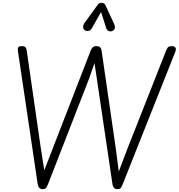

<svg xmlns="http://www.w3.org/2000/svg" viewBox="-20 -1328 1255 1348"><path d="M280 0Q250 0 244.5 -36.5L105.5 -972Q103.5 -988 108.8 -996Q114 -1004 132 -1004Q153.5 -1004 159.8 -994.8Q166 -985.5 167.5 -974L266 -291.5L291 -132.5L352 -290L616.5 -972.5Q621 -984.5 629.5 -994.2Q638 -1004 653.5 -1004Q677.5 -1004 684.2 -995Q691 -986 693 -974L791.5 -295.5L814 -124L876 -287.5L1145.5 -971Q1154 -992 1161.8 -998Q1169.5 -1004 1188 -1004Q1198 -1004 1205 -1000Q1212 -996 1214.2 -987.5Q1216.5 -979 1211 -965L841.5 -34.5Q835 -18 828.5 -9Q822 0 804 0Q787.5 0 779.8 -9.5Q772 -19 770 -32.5L662 -760.5L643.5 -884.5L602 -767L317.5 -35.5Q312.5 -23 306 -11.5Q299.5 0 280 0ZM767.5 -1110Q752.5 -1105 741 -1111.2Q729.5 -1117.5 725.5 -1131.5L689.5 -1243.5L626.5 -1132.5Q614 -1111 598.8 -1110.2Q583.5 -1109.5 574 -1117Q563 -1127.5 563.5 -1140.5Q564 -1153.5 572 -1165L665 -1293Q673.5 -1305.5 681.8 -1307Q690 -1308.5 697.5 -1308.5Q702 -1308.5 709.5 -1304Q717 -1299.5 720.5 -1291L780 -1162.5Q790.5 -1139.5 784.8 -1126.5Q779 -1113.5 767.5 -1110Z"/></svg>

Font: Edu NSW ACT Hand Pre
Style: Regular
Weight: 400
Designer: Tina and Corey Anderson, Eben Sorkin, Mirko Velimirovic
Foundry: Sorkin Type Co.
Version: Version 2.000